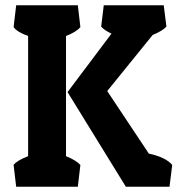

<svg xmlns="http://www.w3.org/2000/svg" viewBox="-20 -710 675 730"><path d="M31.7 -606.9 41.5 -689.9H275.9L285.6 -606.9Q269.5 -587.9 231 -573.2V-116.2Q269.5 -100.6 285.6 -83L275.9 0H41.5L31.7 -83Q44.9 -100.1 86.9 -116.2V-573.2Q45.4 -587.9 31.7 -606.9ZM634.8 -83 624.5 0H458.5L236.8 -359.9L403.8 -582Q375.5 -595.7 364.7 -608.9L374.5 -689.9H602.5L612.8 -608.9Q598.6 -592.8 560.5 -577.1L387.7 -363.8L545.9 -126Q609.9 -112.3 634.8 -83Z"/></svg>

Font: Odor Mean Chey
Style: Regular
Weight: 400
Designer: Danh Hong
Version: Version 8.002; ttfautohint (v1.8.3)